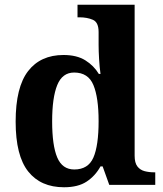

<svg xmlns="http://www.w3.org/2000/svg" viewBox="-20 -780 689 810"><path d="M250 10Q152 10 99 -56.5Q46 -123 46 -267Q46 -412 98.5 -480Q151 -548 248 -548Q304 -548 340 -525.5Q376 -503 397 -468H404Q400 -496.5 398 -531.2Q396 -566 396 -590V-645Q396 -686 371.8 -696.5Q347.5 -707 314.9 -707H307V-760H548V-123Q548 -93 559.5 -78Q571 -63 589.8 -58Q608.6 -53 631 -53H635V0H441L413 -78H404Q382 -38 345.7 -14Q309.5 10 250 10ZM293.3 -65Q352 -65 374 -115.3Q396 -165.6 396 -269Q396 -368.2 374.1 -421.1Q352.3 -474 292.7 -474Q243 -474 221.5 -421.1Q200 -368.1 200 -268Q200 -166.5 221.4 -115.8Q242.9 -65 293.3 -65Z"/></svg>

Font: Noto Serif Vithkuqi
Style: Regular
Weight: 400
Version: Version 1.005